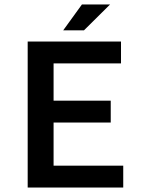

<svg xmlns="http://www.w3.org/2000/svg" viewBox="-20 -840 639 860"><path d="M104 0H532V-98H220V-291H476V-389H220V-556H522V-654H104ZM473 -820H347L263 -704H356Z"/></svg>

Font: Source Code Pro Semibold
Style: Regular
Weight: 600
Monospace: yes
Designer: Paul D. Hunt
Foundry: Adobe Systems Incorporated
Version: Version 1.017;PS 1.000;hotconv 1.0.70;makeotf.lib2.5.5900